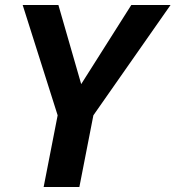

<svg xmlns="http://www.w3.org/2000/svg" viewBox="-20 -749 703 769"><path d="M154.8 0H297.9L354 -287.1L663.1 -729H505.9L305.2 -412.1L213.9 -729H70.8L210.9 -287.1Z"/></svg>

Font: Hack
Style: Bold Oblique
Weight: 700
Italic angle: -12°
Monospace: yes
Designer: Christopher Simpkins
Foundry: Christopher Simpkins
Version: Version 2.010